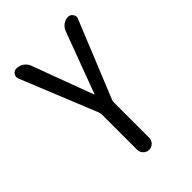

<svg xmlns="http://www.w3.org/2000/svg" viewBox="-213 -828 926 926"><g transform="rotate(-45 250.0 -365.0)"><path d="M204.1 -297.9 44.9 -689.5Q39.1 -704.1 47.9 -717.3Q56.6 -730.5 73.2 -730.5Q92.8 -730.5 109.4 -718.8Q126 -707 132.8 -688.5L249 -376Q249 -375 250 -375Q251 -375 251 -376L368.2 -690.4Q375 -708 390.6 -719.2Q406.2 -730.5 424.8 -730.5Q439.5 -730.5 448.7 -717.3Q458 -704.1 452.1 -690.4L292 -297.9Q289.1 -290 289.1 -281.2V-41Q289.1 -24.4 276.9 -12.2Q264.6 0 248 0Q231.4 0 219.2 -12.2Q207 -24.4 207 -41V-281.2Q207 -290 204.1 -297.9Z"/></g></svg>

Font: Rounded Mgen+ 1m regular
Style: Regular
Weight: 400
Designer: [Source Han Sans]
Ryoko NISHIZUKA  (kana & ideographs); Paul D. Hunt (Latin, Greek & Cyrillic); Wenlong ZHANG  (bopomofo
Version: Version 1.059.20150602